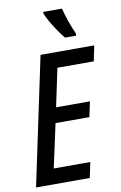

<svg xmlns="http://www.w3.org/2000/svg" viewBox="-102 -1000 665 1056"><g transform="rotate(-10 231.0 -472.0)"><path d="M11 0 162 -714H462L444 -628H241L196 -415H385L367 -330H178L125 -86H329L311 0ZM311 -784Q296 -802 277 -829.5Q258 -857 241.5 -885.5Q225 -914 217 -935V-944H322Q340 -872 374 -795L373 -784Z"/></g></svg>

Font: Noto Sans Condensed Medium
Style: Italic
Weight: 500
Width: 3
Italic angle: -12°
Designer: Monotype Design Team
Foundry: Monotype Imaging Inc.
Version: Version 2.013; ttfautohint (v1.8.4.7-5d5b)